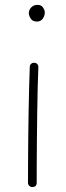

<svg xmlns="http://www.w3.org/2000/svg" viewBox="-20 -749 272 787"><path d="M98.1 -694.8Q98.1 -708 107.9 -718.5Q117.7 -729 133.8 -729Q149.4 -729 156.5 -718Q163.6 -707 163.6 -698.2Q163.6 -683.6 155 -672.1Q146.5 -660.6 131.3 -660.6Q113.3 -660.6 105.7 -673.1Q98.1 -685.5 98.1 -694.8ZM120.6 -491.7Q127.9 -491.7 132.8 -486.3Q137.7 -481 137.2 -473.1Q135.7 -439 134.5 -390.6Q133.3 -342.3 132.6 -287.4Q131.8 -232.4 131.3 -178Q130.9 -123.5 130.6 -77.1Q130.4 -30.8 130.4 0Q130.4 17.6 112.3 17.6Q105 17.6 99.9 12.5Q94.7 7.3 94.7 0Q94.7 -30.8 95 -77.1Q95.2 -123.5 95.7 -178Q96.2 -232.4 97.2 -287.6Q98.1 -342.8 99.4 -391.6Q100.6 -440.4 102.1 -475.1Q102.1 -482.4 107.4 -487.3Q112.8 -492.2 120.6 -491.7Z"/></svg>

Font: Mikhak-FD ExtraLight
Style: Regular
Weight: 200
Designer: Amin Abedi
Version: Version 3.2